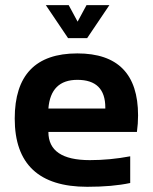

<svg xmlns="http://www.w3.org/2000/svg" viewBox="-20 -718 587 738"><path d="M277.3 -512.7Q510.7 -512.7 510.7 -274.4Q510.7 -242.7 506.3 -210.9H166Q166 -102.5 325.2 -102.5Q402.8 -102.5 480.5 -117.2V-14.6Q412.6 0 315.4 0Q36.6 0 36.6 -262.2Q36.6 -512.7 277.3 -512.7ZM166 -300.8H384.8V-304.7Q384.8 -411.1 277.3 -411.1Q174.8 -411.1 166 -300.8ZM156.2 -698.2H244.1L278.3 -634.8L312.5 -698.2H400.4L314.9 -571.3H241.7Z"/></svg>

Font: SansationBold
Style: Bold
Weight: 700
Designer: Bernd Montag
Version: Version 1.301